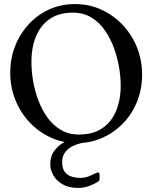

<svg xmlns="http://www.w3.org/2000/svg" viewBox="-20 -691 747 942"><path d="M347.8 -671Q417.8 -671 477.6 -643.5Q537.5 -616 582.5 -568Q627.5 -520 652.4 -457.5Q677.2 -395 677.2 -325Q677.2 -255 652.9 -193.5Q628.5 -132 584.5 -86.5Q540.5 -41 482.6 -15Q424.8 11 357.8 11Q287.8 11 228.4 -16.5Q169 -44 124.5 -91.5Q80 -139 55.1 -201.5Q30.2 -264 30.2 -334Q30.2 -403 53.6 -463.5Q77 -524 120 -571Q163 -618 220.9 -644.5Q278.8 -671 347.8 -671ZM336.5 -629Q270.2 -629 225.4 -598.8Q180.5 -568.5 157.4 -514.1Q134.2 -459.8 134.2 -386.8Q134.2 -343.5 142.2 -294.9Q150.2 -246.2 167.8 -199.6Q185.2 -153 212.6 -114.6Q240 -76.2 278.6 -53.6Q317.2 -31 368.2 -31Q436.5 -31 481.8 -61.8Q527 -92.5 549.6 -146.9Q572.2 -201.2 572.2 -272.2Q572.2 -311.5 564.4 -359.1Q556.5 -406.8 539.4 -454.4Q522.2 -502 495 -541.5Q467.8 -581 428.5 -605Q389.2 -629 336.5 -629ZM405.5 -8Q406.8 -6 408.1 -3Q409.5 0 409.5 2Q409.5 8 398.5 8Q394.5 8 376.9 11.6Q359.2 15.2 337.8 25.4Q316.2 35.5 300.6 54.6Q285 73.8 285 105.2Q285 144.5 308.2 163.1Q331.5 181.8 374.5 181.8Q395 181.8 412.9 175Q430.8 168.2 443.6 161.6Q456.5 155 460.5 155Q468.5 155 468.5 166V186Q468.5 196 461.5 200Q410.5 231 365.5 231Q317.5 231 287 213.2Q256.5 195.5 241.5 168.8Q226.5 142 226.5 115Q226.5 75 247 48.1Q267.5 21.2 296.2 5.9Q325 -9.5 350.5 -16Q376 -22.5 386 -22.5Q396.5 -22.5 401 -14.5Z"/></svg>

Font: Young Serif Light
Style: Regular
Weight: 300
Designer: Bastien Sozeau
Foundry: NBR — Bastien Sozeau
Version: Version 5.001